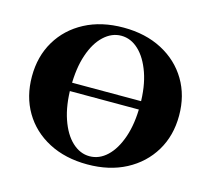

<svg xmlns="http://www.w3.org/2000/svg" viewBox="-89 -688 885 805"><g transform="rotate(15 353.0 -285.0)"><path d="M110.5 -266.9V-303.2H595.2V-266.9ZM353.2 11.3Q257.3 11.3 185.1 -26.6Q112.9 -64.5 73.4 -131.5Q33.9 -198.4 33.9 -285.5Q33.9 -372.6 73.8 -439.5Q113.7 -506.5 185.5 -544.4Q257.3 -582.3 353.2 -582.3Q448.4 -582.3 520.6 -544.4Q592.7 -506.5 632.7 -439.5Q672.6 -372.6 672.6 -285.5Q672.6 -198.4 632.3 -131.5Q591.9 -64.5 520.2 -26.6Q448.4 11.3 353.2 11.3ZM353.2 -24.2Q395.2 -24.2 429 -56Q462.9 -87.9 483.1 -146.8Q503.2 -205.6 503.2 -285.5Q503.2 -366.1 482.7 -424.6Q462.1 -483.1 428.2 -514.9Q394.4 -546.8 352.4 -546.8Q311.3 -546.8 277 -514.9Q242.7 -483.1 223 -424.6Q203.2 -366.1 203.2 -285.5Q203.2 -205.6 223.4 -146.8Q243.5 -87.9 277.8 -56Q312.1 -24.2 353.2 -24.2Z"/></g></svg>

Font: Playfair 9pt Black
Style: Regular
Weight: 900
Designer: Claus Eggers Sørensen
Foundry: Claus Eggers Sørensen
Version: Version 2.203